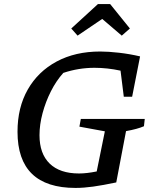

<svg xmlns="http://www.w3.org/2000/svg" viewBox="-20 -914 749 943"><path d="M351 9Q66 9 66 -267Q66 -386 116.5 -474.5Q167 -563 258.5 -612Q350 -661 472 -661Q512 -661 564.5 -655Q617 -649 668 -637L629 -439H588L572 -567Q507 -581 444 -581Q366 -581 291 -556Q256 -517 230 -465.5Q204 -414 189 -358Q174 -302 174 -250Q174 -159 224 -110.5Q274 -62 368 -62Q406 -62 455 -72L495 -269L370 -292L377 -330H691L687 -294Q655 -280 599 -270L551 -18Q484 -4 437.5 2.5Q391 9 351 9ZM521 -894 618 -774 578 -739 482 -821 361 -739 330 -774 461 -894Z"/></svg>

Font: Piazzolla Medium
Style: Italic
Weight: 500
Italic angle: -11.3°
Designer: Juan Pablo del Peral
Foundry: Huerta Tipografica
Version: Version 1.330